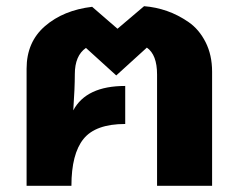

<svg xmlns="http://www.w3.org/2000/svg" viewBox="-20 -601 772 621"><path d="M446 -581Q484 -578 520 -565.5Q556 -553 590 -529.5Q624 -506 645 -464.5Q666 -423 666 -369V0H488V-360Q488 -424 455 -447L356 -357L258 -446Q222 -421 222 -361Q222 -317 217 -244Q259 -323 385 -323V-200Q289 -200 250 -151.5Q211 -103 211 0H66V-379Q66 -465 125.5 -516.5Q185 -568 278 -579L360 -508Z"/></svg>

Font: FiraGO ExtraBold
Style: Regular
Weight: 800
Designer: bBox Type
Foundry: bBox Type GmbH
Version: Version 1.001;PS 001.001;hotconv 1.0.88;makeotf.lib2.5.64775